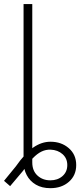

<svg xmlns="http://www.w3.org/2000/svg" viewBox="-33 -748 425 969"><path d="M221.2 201.7Q178.2 201.7 147.9 183.8Q117.7 166 101.8 135.7Q85.9 105.5 85.9 68.4V-59.1H129.9V71.8Q129.9 113.8 156 137.9Q182.1 162.1 221.2 162.1Q257.8 162.1 282.2 140.9Q306.6 119.6 306.6 85Q306.6 51.3 282.7 30Q258.8 8.8 222.7 7.3Q198.7 6.3 176.8 16.8Q154.8 27.3 132.3 50.8Q109.9 74.2 84 113.3L18.1 191.4L-12.7 164.6L46.4 92.3Q93.3 25.4 135 -3.7Q176.8 -32.7 221.7 -32.7Q276.9 -32.7 314.2 -0.2Q351.6 32.2 351.6 85Q351.6 137.2 314.9 169.4Q278.3 201.7 221.2 201.7ZM129.9 -727.5V0H85.9V-727.5Z"/></svg>

Font: Inter 17pt ExtraLight
Style: Regular
Weight: 250
Version: Version 4.001;git-66647c0bb